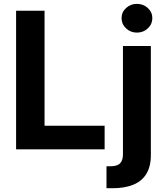

<svg xmlns="http://www.w3.org/2000/svg" viewBox="-20 -784 873 1008"><path d="M64.5 0V-727.5H213.9V-124H529.3V0ZM625.5 -542.5H772V29.8Q772 90.8 748 129.4Q724.1 168 679.2 186Q634.3 204.1 571.8 204.1H539.1V88.9H560.1Q595.7 88.9 610.6 73.2Q625.5 57.6 625.5 25.9ZM698.7 -612.8Q665.5 -612.8 641.8 -635Q618.2 -657.2 618.2 -688.5Q618.2 -720.2 641.8 -741.9Q665.5 -763.7 698.7 -763.7Q732.4 -763.7 756.1 -741.9Q779.8 -720.2 779.8 -688.5Q779.8 -657.2 756.1 -635Q732.4 -612.8 698.7 -612.8Z"/></svg>

Font: Inter 16pt
Style: Bold
Weight: 700
Version: Version 4.001;git-66647c0bb